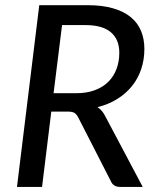

<svg xmlns="http://www.w3.org/2000/svg" viewBox="-20 -738 626 758"><path d="M182.5 -297.5 146 0H47L135 -717.5H326Q384 -717.5 426.2 -705.2Q468.5 -693 496 -670.5Q523.5 -648 536.8 -616Q550 -584 550 -545Q550 -502 537.2 -464.5Q524.5 -427 500.5 -397.5Q476.5 -368 442.2 -346.8Q408 -325.5 365 -315Q382.5 -303.5 393.5 -283L543.5 0H455Q428 0 418.5 -21L288.5 -275Q282 -287.5 273.5 -292.5Q265 -297.5 246.5 -297.5ZM225 -639 191.5 -370H280.5Q322.5 -370 354.5 -382Q386.5 -394 407.8 -415.2Q429 -436.5 440 -465.8Q451 -495 451 -529.5Q451 -582.5 417.5 -610.8Q384 -639 317 -639Z"/></svg>

Font: Lato Medium
Style: Italic
Weight: 500
Italic angle: -7°
Designer: Lukasz Dziedzic
Foundry: tyPoland Lukasz Dziedzic
Version: Version 2.006; 2014-01-15